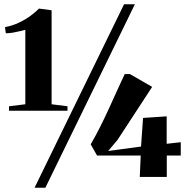

<svg xmlns="http://www.w3.org/2000/svg" viewBox="-20 -835 876 906"><path d="M99.5 -343V-694.5Q90.5 -692 74.5 -688Q58.5 -684 40.8 -681Q23 -678 7.5 -678L3.5 -707Q39 -713.5 70.2 -728.5Q101.5 -743.5 125.5 -761.5Q149.5 -779.5 164 -794.5L223.5 -786.5V-343L298.5 -333.5V-312.5H22.5V-333.5ZM565.5 -815H616.5L194 51H143ZM639.5 0 644 -101H438L408 -154Q429.5 -190.5 451.5 -234.2Q473.5 -278 494.2 -323.2Q515 -368.5 534 -410.8Q553 -453 568.5 -485.5H593L698 -425L535 -175.5L490.5 -122.5L645.5 -143.5L655 -278.5L766.5 -286V-156.5L833 -164V-101H767V0Z"/></svg>

Font: Merriweather 144pt ExtraBold
Style: Regular
Weight: 800
Version: Version 2.100